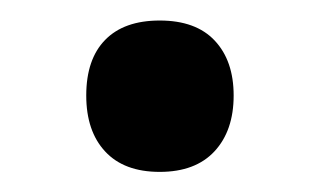

<svg xmlns="http://www.w3.org/2000/svg" viewBox="-20 -447 315 189"><path d="M64.9 -353Q64.9 -388.7 83.5 -407.7Q102.1 -426.8 137.2 -426.8Q172.9 -426.8 191.4 -407Q210 -387.2 210 -353Q210 -318.4 191.2 -298.1Q172.4 -277.8 137.2 -277.8Q102.1 -277.8 83.5 -297.9Q64.9 -317.9 64.9 -353Z"/></svg>

Font: Open Sans Semibold
Style: Regular
Weight: 600
Foundry: Ascender Corporation
Version: Version 1.10